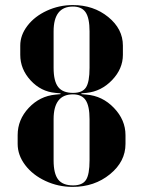

<svg xmlns="http://www.w3.org/2000/svg" viewBox="-20 -729 566 759"><path d="M199.2 -355 219.2 -356.9V-359.9L199.2 -361.8Q142.1 -366.7 101.1 -411.1Q60.1 -455.6 60.1 -512.2V-548.8Q60.1 -590.3 88.6 -627.4Q117.2 -664.6 165.5 -686.8Q213.9 -709 268.1 -709Q349.6 -709 407.7 -661.9Q465.8 -614.7 465.8 -548.8V-512.2Q465.8 -457 423.1 -412.4Q380.4 -367.7 321.8 -361.8L301.8 -359.9V-356.9L321.8 -355Q384.8 -350.1 430.4 -302.5Q476.1 -254.9 476.1 -194.8V-160.2Q476.1 -90.3 414.8 -40.3Q353.5 9.8 267.1 9.8Q210 9.8 159.7 -13.7Q109.4 -37.1 79.6 -76.4Q49.8 -115.7 49.8 -160.2V-194.8Q49.8 -255.9 93.5 -302.5Q137.2 -349.1 199.2 -355ZM269 -361.8Q305.7 -361.8 319.8 -383.3Q334 -404.8 334 -460.9V-605Q334 -657.2 318.6 -680.2Q303.2 -703.1 268.1 -703.1Q191.9 -703.1 191.9 -605V-460.9Q191.9 -408.2 210 -385Q228 -361.8 269 -361.8ZM269 3.9Q305.7 3.9 319.8 -17.6Q334 -39.1 334 -95.2V-257.8Q334 -310.1 318.6 -333Q303.2 -356 268.1 -356Q191.9 -356 191.9 -257.8V-95.2Q191.9 -42.5 210 -19.3Q228 3.9 269 3.9Z"/></svg>

Font: Moniqa Black Display
Style: Regular
Weight: 900
Designer: Rajesh Rajput
Foundry: Rajesh Rajput
Version: Version 1.000